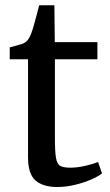

<svg xmlns="http://www.w3.org/2000/svg" viewBox="-20 -720 430 750"><path d="M203 10.5Q148.5 10.5 119 -14.8Q89.5 -40 89.5 -105.5V-488.5H18V-535Q28 -537.5 40 -540.8Q52 -544 62.5 -547.2Q73 -550.5 78 -554Q84 -558.5 88 -563.5Q92 -568.5 95.5 -575Q99 -581.5 102.5 -591Q107.5 -603.5 113.2 -625Q119 -646.5 124.8 -667.5Q130.5 -688.5 133 -699.5H192.5L194 -555.5H360.5V-488.5H194.5V-182Q194.5 -127.5 198.8 -103Q203 -78.5 215.8 -71.8Q228.5 -65 254 -65Q282.5 -65 314.5 -72.5Q346.5 -80 363 -87.5L378.5 -42.5Q363 -30.5 334.8 -18.2Q306.5 -6 272 2.2Q237.5 10.5 203 10.5Z"/></svg>

Font: Merriweather Light 18pt
Style: Regular
Weight: 400
Version: Version 2.100